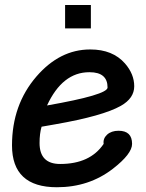

<svg xmlns="http://www.w3.org/2000/svg" viewBox="-20 -752 591 779"><path d="M346.7 -551.3Q437.4 -551.3 487.2 -494.4Q524.6 -451.3 524.6 -402.1Q524.6 -353.3 470.3 -322.6Q397.9 -281.5 204.6 -247.7L148.7 -237.9Q140.5 -210.3 140.5 -171.8Q140.5 -86.7 224.1 -86.7Q345.6 -86.7 400.5 -168.2Q397.4 -189.7 414.4 -205.6Q431.8 -221.5 461 -221.5Q515.9 -221.5 515.9 -168.2Q515.9 -127.7 437.9 -67.2Q341 7.7 210.8 7.7Q28.7 7.7 28.7 -162.1Q28.7 -326.7 127.7 -441.5Q222.6 -551.3 345.6 -551.3ZM342.1 -459Q233.3 -459 170.8 -324.1Q416.4 -367.2 416.4 -396.9Q416.4 -459 343.6 -459ZM348.7 -636.9H244.1V-731.8H348.7Z"/></svg>

Font: Myanmar Handwriting
Style: Regular
Weight: 400
Designer: Khon Soe Zaw Thu
Foundry: PaOh Unicode khonsoezawthu@gmail.com and @hotmail.com
Version: Version 1.30 November 9, 2016